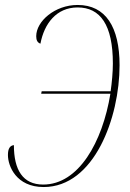

<svg xmlns="http://www.w3.org/2000/svg" viewBox="-20 -744 524 774"><path d="M156 10C360 10 462 -270 462 -481C462 -635 406 -724 293 -724C201 -724 126 -658 126 -598C126 -582 131 -572 143 -568C158 -648 207 -714 293 -714C384 -714 435 -644 435 -488C435 -453 431 -411 426 -376H148L146 -366H425C393 -171 297 0 154 0C72 0 36 -59 36 -159C20 -157 12 -145 12 -119C12 -75 45 10 156 10Z"/></svg>

Font: Noto Serif Display Condensed Thin
Style: Italic
Weight: 100
Width: 3
Italic angle: -12°
Designer: Monotype Design Team
Foundry: Monotype Imaging Inc.
Version: Version 2.009